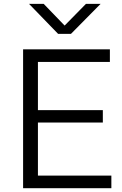

<svg xmlns="http://www.w3.org/2000/svg" viewBox="-20 -991 645 1011"><path d="M101.6 0ZM101.6 0V-731.4H558.6V-665H179.7V-411.1H521.5V-345.7H179.7V-66.4H566.4V0ZM132.8 -970.7H210L320.3 -856.4L432.6 -970.7H509.8L353.5 -812.5H286.1Z"/></svg>

Font: Batunionen A1
Style: Regular
Weight: 400
Designer: HanYang I&C Co.,Ltd.
Foundry: HanYang I&C Co.,Ltd.
Version: Version 2.50; ttfautohint (v1.6)